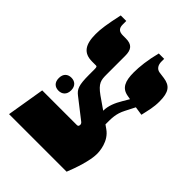

<svg xmlns="http://www.w3.org/2000/svg" viewBox="-191 -741 835 835"><g transform="rotate(45 227.0 -323.5)"><path d="M15 0H369C385 -39 408 -106 408 -148C408 -163 405 -222 360 -253L343 -265C343 -303 342 -329 361 -366L384 -411L424 -405C432 -442 439 -465 439 -502C439 -559 422 -581 380 -587L350 -591C331 -594 322 -610 322 -630V-647H289C275 -593 270 -546 270 -512C270 -458 283 -428 324 -421L341 -418L324 -389C306 -359 294 -330 294 -300L238 -339C195 -370 193 -387 193 -422V-536C193 -575 179 -592 141 -592H123C101 -592 89 -601 89 -625V-647H55C40 -578 35 -544 35 -513C35 -448 56 -417 109 -417H133C138 -417 140 -414 140 -401V-367C140 -303 148 -286 170 -269L261 -198C265 -195 267 -190 267 -186C267 -183 266 -179 264 -177C263 -176 260 -175 257 -175H44ZM57 -264C57 -237 73 -224 95 -224C116 -224 133 -237 133 -264C133 -291 116 -304 95 -304C73 -304 57 -291 57 -264Z"/></g></svg>

Font: Noto Serif Hebrew ExtraCondensed Black
Style: Regular
Weight: 900
Width: 2
Designer: Monotype Design Team
Foundry: Monotype Imaging Inc.
Version: Version 2.004